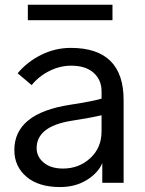

<svg xmlns="http://www.w3.org/2000/svg" viewBox="-20 -753 598 791"><path d="M94.7 -669.9V-733.4H443.4V-669.9ZM130.9 -142.6Q130.9 -107.4 160.2 -83Q189.5 -58.6 239.3 -58.6Q305.7 -58.6 352.1 -101.6Q398.4 -144.5 398.4 -211.9V-278.3Q359.4 -268.6 271.5 -254.9Q130.9 -231.4 130.9 -142.6ZM39.1 -134.8Q39.1 -286.1 268.6 -321.3Q368.2 -336.9 398.4 -346.7V-377Q398.4 -423.8 365.7 -453.1Q333 -482.4 273.4 -482.4Q226.6 -482.4 183.1 -460.4Q139.6 -438.5 110.4 -402.3L52.7 -451.2Q92.8 -499 150.4 -527.3Q208 -555.7 271.5 -555.7Q489.3 -555.7 489.3 -340.8V0H401.4V-81.1Q384.8 -41 337.9 -11.7Q291 17.6 227.5 17.6Q138.7 17.6 88.9 -24.9Q39.1 -67.4 39.1 -134.8Z"/></svg>

Font: Gothic A1 Medium
Style: Regular
Weight: 500
Designer: HanYang I&C Co.,Ltd.
Foundry: HanYang I&C Co.,Ltd.
Version: Version 2.50